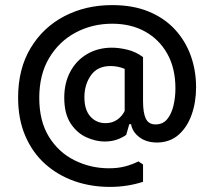

<svg xmlns="http://www.w3.org/2000/svg" viewBox="-20 -624 839 753"><path d="M411 109Q336 109 271 86Q206 63 156.5 18.5Q107 -26 79 -91.5Q51 -157 51 -241Q51 -354 100 -435.5Q149 -517 232.5 -560.5Q316 -604 420 -604Q502 -604 563.5 -578.5Q625 -553 666 -508.5Q707 -464 728 -406Q749 -348 749 -282Q749 -223 731.5 -174Q714 -125 680.5 -95.5Q647 -66 597 -65Q554 -65 526.5 -86Q499 -107 494 -137H487L475 -95Q458 -83 437 -76Q416 -69 390 -69Q356 -69 319 -85.5Q282 -102 257 -140Q232 -178 232 -241Q232 -299 256 -343.5Q280 -388 322.5 -412.5Q365 -437 419 -437Q447 -437 480 -429Q513 -421 541 -400V-227Q541 -181 552 -158.5Q563 -136 590 -136Q619 -136 636 -157Q653 -178 660.5 -210.5Q668 -243 668 -277Q668 -356 636.5 -412.5Q605 -469 549.5 -500Q494 -531 420 -531Q342 -531 277 -496.5Q212 -462 173 -397Q134 -332 134 -240Q134 -149 172 -87.5Q210 -26 273 5Q336 36 407 36Q443 36 471 28.5Q499 21 523 9L541 21V89Q479 109 411 109ZM394 -141Q420 -141 439.5 -154.5Q459 -168 469 -189V-354Q442 -365 414 -365Q362 -365 336.5 -328.5Q311 -292 311 -243Q311 -193 334.5 -167Q358 -141 394 -141Z"/></svg>

Font: AR One Sans Medium
Style: Regular
Weight: 500
Designer: Niteesh Yadav
Foundry: Niteesh Yadav
Version: Version 1.001;gftools[0.9.33]